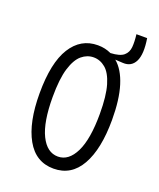

<svg xmlns="http://www.w3.org/2000/svg" viewBox="-124 -717 671 808"><g transform="rotate(20 211.5 -313.5)"><path d="M212 12Q132 12 90.5 -62Q49 -136 49 -266Q49 -403 92 -471.5Q135 -540 211 -540Q244 -540 271 -527Q313 -529 330 -543.5Q347 -558 349 -582.5Q351 -607 347 -639H395Q406 -570 389.5 -537Q373 -504 335 -506L300 -508Q336 -478 355 -417Q374 -356 374 -265Q374 -134 332.5 -61Q291 12 212 12ZM212 -42Q260 -42 288.5 -100Q317 -158 317 -271Q317 -352 303 -399Q289 -446 265 -466Q241 -486 212 -486Q183 -486 159 -466Q135 -446 120.5 -399Q106 -352 106 -270Q106 -158 134.5 -100Q163 -42 212 -42Z"/></g></svg>

Font: Bricolage Grotesque 12pt Condensed ExtraLight
Style: Regular
Weight: 200
Width: 3
Designer: Mathieu Triay
Foundry: Atelier Triay
Version: Version 1.001; ttfautohint (v1.8.4.7-5d5b);gftools[0.9.33.de